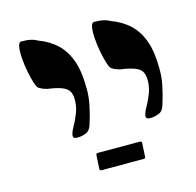

<svg xmlns="http://www.w3.org/2000/svg" viewBox="-87 -697 754 738"><g transform="rotate(-15 290.0 -328.0)"><path d="M463 -194Q455 -194 450 -196.5Q445 -199 446 -208Q448 -221 459 -240Q470 -259 480 -284.5Q490 -310 490 -337Q490 -360 482 -372.5Q474 -385 454 -392.5Q434 -400 398 -405Q390 -407 382.5 -410Q375 -413 367 -418Q361 -421 354.5 -440.5Q348 -460 342.5 -488Q337 -516 335 -543.5Q333 -571 336 -589Q339 -607 349 -607Q360 -607 371 -606Q382 -605 392.5 -602Q403 -599 411 -594Q455 -578 484.5 -550Q514 -522 529.5 -478.5Q545 -435 545 -369Q546 -337 538.5 -301Q531 -265 520 -231Q513 -207 496 -200.5Q479 -194 463 -194ZM173 -194Q165 -194 160 -196.5Q155 -199 156 -208Q158 -221 169 -240Q180 -259 190 -284.5Q200 -310 200 -337Q200 -360 192 -372.5Q184 -385 164 -392.5Q144 -400 108 -405Q100 -407 92.5 -410Q85 -413 77 -418Q71 -421 64.5 -440.5Q58 -460 52.5 -488Q47 -516 45 -543.5Q43 -571 46 -589Q49 -607 59 -607Q70 -607 81 -606Q92 -605 102.5 -602Q113 -599 121 -594Q165 -578 194.5 -550Q224 -522 239.5 -478.5Q255 -435 255 -369Q256 -337 248.5 -301Q241 -265 230 -231Q223 -207 206 -200.5Q189 -194 173 -194ZM229 -49Q222 -49 222 -56L225 -110Q225 -117 232 -117H400Q407 -117 407 -110L404 -56Q404 -49 397 -49Z"/></g></svg>

Font: Noto Rashi Hebrew ExtraBold
Style: Regular
Weight: 800
Version: Version 1.006